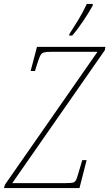

<svg xmlns="http://www.w3.org/2000/svg" viewBox="-68 -951 553 971"><path d="M-48 0 -43 -17 425 -689H190Q165 -689 153 -685.5Q141 -682 134 -666.5Q127 -651 116 -615L109 -592H87L119 -714H465L462 -697L-6 -25H267Q290 -25 300.5 -27.5Q311 -30 316 -39.5Q321 -49 327 -70L348 -141H370L334 0ZM282 -771 283 -779Q304 -811 328 -850.5Q352 -890 371 -931H401V-923Q383 -890 354 -846.5Q325 -803 297 -771Z"/></svg>

Font: Noto Serif ExtraCondensed Thin
Style: Italic
Weight: 100
Width: 2
Italic angle: -12°
Designer: Monotype Design Team
Foundry: Monotype Imaging Inc.
Version: Version 2.013